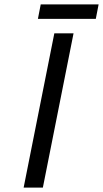

<svg xmlns="http://www.w3.org/2000/svg" viewBox="-20 -848 466 868"><path d="M225.6 -697.3H312.5L173.8 0H86.9ZM164.1 -828.1H425.8L413.1 -762.7H151.4Z"/></svg>

Font: Qaz
Style: Italic
Weight: 400
Italic angle: -11.25°
Designer: GGBotNet
Foundry: f0n7
Version: 0.70